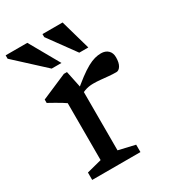

<svg xmlns="http://www.w3.org/2000/svg" viewBox="-193 -813 820 910"><g transform="rotate(-30 217.0 -358.0)"><path d="M377 -499Q401 -499 415.5 -485.2Q430 -471.5 430 -447Q430 -417.5 420 -401.2Q410 -385 396.5 -385Q375.5 -385 355 -387Q334.5 -389 314 -391Q293.5 -393 273 -393Q261 -393 249 -391Q237 -389 224.2 -384.2Q211.5 -379.5 197.5 -370.5L183 -388Q222.5 -422 251.5 -443.8Q280.5 -465.5 302.5 -477.5Q324.5 -489.5 342.2 -494.2Q360 -499 377 -499ZM215.5 -397.5V-61.5L305.5 -40.5V0H41.5V-40.5L123 -61.5V-373Q116.5 -378 103.2 -386Q90 -394 72.8 -404Q55.5 -414 37 -424V-442.5L176.5 -502.5H193.5ZM192.5 -553H139L-18.5 -698V-716.5H100ZM339.5 -553H290L183 -700V-716.5H293Z"/></g></svg>

Font: Newsreader 9pt
Style: Regular
Weight: 400
Designer: Hugues Gentile
Foundry: Production Type
Version: Version 1.003